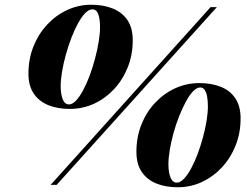

<svg xmlns="http://www.w3.org/2000/svg" viewBox="-20 -780 1040 810"><path d="M193.5 0 868.5 -750H895L219 0ZM275 -320.5Q223.5 -320.5 184.2 -336.2Q145 -352 122.5 -385Q100 -418 100 -469.5Q100 -531 121 -583.8Q142 -636.5 178.8 -676Q215.5 -715.5 263.5 -737.8Q311.5 -760 365 -760Q416.5 -760 456 -744Q495.5 -728 517.8 -695Q540 -662 540 -610.5Q540 -549 519 -496.2Q498 -443.5 461.2 -404Q424.5 -364.5 376.8 -342.5Q329 -320.5 275 -320.5ZM271 -339.5Q285.5 -339.5 301 -356Q316.5 -372.5 331.2 -400.2Q346 -428 358.8 -462.5Q371.5 -497 381.2 -533.8Q391 -570.5 396.5 -604.8Q402 -639 402 -666Q402 -699 394.8 -719.8Q387.5 -740.5 369.5 -740.5Q354.5 -740.5 339 -724.2Q323.5 -708 308.5 -680.5Q293.5 -653 280.5 -618.8Q267.5 -584.5 257.5 -548.2Q247.5 -512 241.8 -477.8Q236 -443.5 236 -417Q236 -383.5 244.5 -361.5Q253 -339.5 271 -339.5ZM730 10Q678.5 10 639.2 -6Q600 -22 577.8 -55Q555.5 -88 555.5 -139.5Q555.5 -201 576.2 -253.8Q597 -306.5 634 -346Q671 -385.5 719 -407.5Q767 -429.5 820.5 -429.5Q872 -429.5 911.5 -413.8Q951 -398 973 -365Q995 -332 995 -280.5Q995 -219 974 -166.2Q953 -113.5 916.2 -74Q879.5 -34.5 831.8 -12.2Q784 10 730 10ZM726 -9.5Q740.5 -9.5 756 -25.8Q771.5 -42 786.2 -69.2Q801 -96.5 813.8 -130.5Q826.5 -164.5 836.2 -200.5Q846 -236.5 851.5 -270.5Q857 -304.5 857 -331.5Q857 -353.5 854 -371.5Q851 -389.5 843.8 -400.2Q836.5 -411 824.5 -411Q810 -411 794.2 -394.5Q778.5 -378 763.8 -350.5Q749 -323 735.5 -289Q722 -255 712 -218.5Q702 -182 696.2 -147.8Q690.5 -113.5 690.5 -87Q690.5 -53.5 699.2 -31.5Q708 -9.5 726 -9.5Z"/></svg>

Font: Bodoni Moda 11pt
Style: Bold Italic
Weight: 700
Italic angle: -13°
Designer: Owen Earl
Foundry: indestructible type
Version: Version 2.004